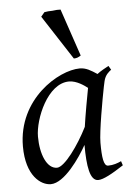

<svg xmlns="http://www.w3.org/2000/svg" viewBox="-53 -752 555 812"><g transform="rotate(-5 225.0 -346.0)"><path d="M93 -185C93 -260 153 -406 244 -406C277 -406 309 -382 322 -372C318 -353 299 -247 294 -209C256 -133 194 -47 162 -47C119 -47 93 -110 93 -185ZM26 -149C26 -24 88 20 130 20C188 20 257 -81 286 -133C286 -42 296 20 331 20C353 20 391 -1 440 -33L434 -51C419 -44 400 -37 378 -37C359 -37 354 -74 354 -136C354 -184 379 -321 389 -371L394 -394C400 -421 417 -433 426 -440L416 -457C403 -450 381 -438 367 -427C341 -444 321 -457 294 -457C205 -457 26 -351 26 -149ZM303 -511 235 -712H219L200 -710C189 -710 175 -709 166 -707L151 -689L273 -501C285 -501 292 -504 303 -511Z"/></g></svg>

Font: Temporarium
Style: Italic
Weight: 400
Italic angle: -7°
Version: Version 1.1